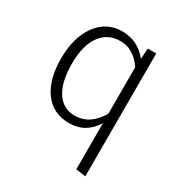

<svg xmlns="http://www.w3.org/2000/svg" viewBox="-173 -657 926 985"><g transform="rotate(30 290.0 -164.5)"><path d="M270 -37.1Q360.8 -37.1 416 -132.8V-408.2Q361.3 -486.3 285.2 -486.3Q209 -486.3 167 -426.8Q125 -367.7 125.5 -259.8Q126 -152.3 164.1 -94.7Q202.1 -37.1 270 -37.1ZM474.1 -522.9V205.1L416 196.8V-76.2Q362.3 10.7 265.6 10.7Q168.9 10.7 116.2 -61.5Q63.5 -133.8 64 -257.8Q64 -381.8 119.6 -458Q175.3 -534.2 267.6 -534.2Q359.9 -534.2 419.9 -460L423.8 -522.9Z"/></g></svg>

Font: FiraSans-Light
Style: Regular
Weight: 300
Designer: Carrois Corporate & Edenspiekermann AG
Foundry: Carrois Corporate GbR & Edenspiekermann AG
Version: Version 3.106;PS 003.106;hotconv 1.0.70;makeotf.lib2.5.58329